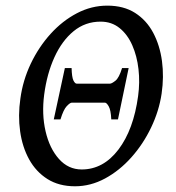

<svg xmlns="http://www.w3.org/2000/svg" viewBox="-20 -650 627 685"><path d="M556.6 -315.9Q547.4 -253.9 519 -194.8Q490.7 -135.7 448.5 -88.4Q406.2 -41 354.7 -13.2Q303.2 14.6 247.6 14.6Q190.4 14.6 149.4 -11.2Q108.4 -37.1 84 -81.3Q59.6 -125.5 51.8 -181.6Q43.9 -237.8 52.7 -298.3Q61.5 -363.3 89.8 -422.9Q118.2 -482.4 160.4 -529.1Q202.6 -575.7 254.4 -602.8Q306.2 -629.9 362.8 -629.9Q421.4 -629.9 462.2 -603.8Q502.9 -577.6 526.6 -533Q550.3 -488.3 557.9 -432.1Q565.4 -376 556.6 -315.9ZM472.7 -307.1Q479.5 -356 474.1 -403.1Q468.8 -450.2 451.9 -488.5Q435.1 -526.9 406.7 -549.8Q378.4 -572.8 338.9 -572.8Q284.2 -572.8 242.7 -538.8Q201.2 -504.9 174.3 -446Q147.5 -387.2 137.7 -313Q128.4 -242.7 142.6 -181.6Q156.7 -120.6 190.2 -83Q223.6 -45.4 271.5 -45.4Q348.6 -45.4 402.6 -116.5Q456.5 -187.5 472.7 -307.1ZM439 -407.2 400.9 -224.1H377Q375.5 -257.3 367.9 -270.5Q360.4 -283.7 354.5 -283.7H235.8Q230 -283.7 218.3 -271.5Q206.5 -259.3 195.8 -224.1H171.9L211.4 -407.2H235.4Q236.3 -374.5 241.9 -363Q247.6 -351.6 253.4 -351.6H372.6Q378.4 -351.6 391.6 -361.8Q404.8 -372.1 415.5 -407.2Z"/></svg>

Font: Gentium Book Plus
Style: Italic
Weight: 400
Italic angle: -8°
Designer: Victor Gaultney, Annie Olsen, Iska Routamaa, Becca Hirsbrunner
Foundry: SIL International
Version: Version 6.101